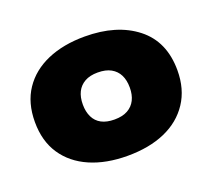

<svg xmlns="http://www.w3.org/2000/svg" viewBox="-74 -833 617 557"><g transform="rotate(-20 234.0 -554.0)"><path d="M234 -370Q168 -370 118.5 -391.5Q69 -413 41.5 -454Q14 -495 14 -554Q14 -613 41.5 -654Q69 -695 118.5 -716.5Q168 -738 234 -738Q333 -738 393.5 -690.5Q454 -643 454 -554Q454 -496 426.5 -454.5Q399 -413 350 -391.5Q301 -370 234 -370ZM234 -482Q259 -482 275 -491Q291 -500 299 -516Q307 -532 307 -554Q307 -577 299 -593Q291 -609 275 -618Q259 -627 234 -627Q210 -627 194 -618Q178 -609 170 -593Q162 -577 162 -554Q162 -532 170 -515.5Q178 -499 194 -490.5Q210 -482 234 -482Z"/></g></svg>

Font: Mona Sans Expanded Black
Style: Regular
Weight: 900
Width: 7
Designer: Deni Anggara
Foundry: GitHub
Version: Version 2.000